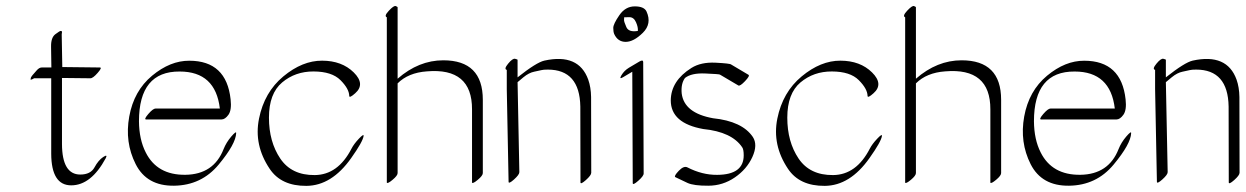

<svg xmlns="http://www.w3.org/2000/svg" viewBox="-20 -575 4061 626"><path d="M147.5 -355Q147 -393.1 146.5 -422.9Q146 -452.6 160.4 -463.4Q174.8 -474.1 177.5 -474.1Q180.2 -474.1 180.9 -473.6Q181.6 -473.1 181.9 -471.9Q182.1 -470.7 182.1 -469.5Q182.1 -468.3 181.6 -466.1Q181.2 -463.9 181.2 -462.4L183.1 -356.4L305.7 -355Q314 -355 298.3 -337.2Q282.7 -319.3 274.4 -319.8Q228.5 -320.3 182.1 -320.8V-105Q182.6 -5.9 241.7 -5.9Q275.4 -5.9 288.1 -29.3Q300.8 -52.7 316.4 -63Q332 -73.2 324.7 -59.1Q276.9 29.3 212.2 29.3Q147.5 29.3 147 -73.7V-319.8H91.3Q78.6 -312.5 79.6 -316.9L80.1 -318.4Q80.1 -323.2 85.7 -329.6Q91.3 -335.9 99.6 -345.5Q107.9 -355 116.2 -355Z M455.1 -78.1Q492.2 -3.9 584.5 -5.1Q676.8 -6.3 709 -88.9Q717.8 -110.8 734.1 -129.9Q750.5 -148.9 750 -141.1Q749 -106 692.9 -38.3Q636.7 29.3 547.6 30.5Q458.5 31.7 422.4 -39.8Q386.2 -111.3 401.4 -195.1Q416.5 -278.8 475.8 -328.1Q535.2 -377.4 597.2 -377Q718.3 -377 731.9 -251Q735.8 -216.3 724.9 -200.9Q713.9 -185.5 702.1 -185.5H456.5Q448.2 -185.5 463.6 -203.4Q479 -221.2 487.3 -221.2H696.8Q682.6 -341.8 565.9 -341.8Q433.1 -342.8 433.1 -179.7Q433.6 -120.1 455.1 -78.1Z M1126 -90.3Q1133.8 -105.5 1150.1 -122.8Q1166.5 -140.1 1165.5 -131.8Q1163.1 -113.3 1125 -59.6Q1061.5 30.3 979.2 31Q897 31.7 859.4 -24.4Q807.1 -102.1 824.5 -188.2Q841.8 -274.4 903.8 -325.9Q965.8 -377.4 1030.3 -377.2Q1094.7 -377 1133.3 -338.9Q1171.9 -300.8 1138.2 -271Q1119.1 -253.9 1118.7 -262.2Q1118.2 -285.6 1090.1 -313.7Q1062 -341.8 1002.4 -342Q942.9 -342.3 899.9 -306.2Q856.9 -270 856.9 -191.4Q856.9 -112.8 893.8 -58.1Q930.7 -3.4 1006.3 -4.2Q1082 -4.9 1126 -90.3Z M1276.4 -551.3V-318.4Q1345.2 -378.4 1425.3 -378.4Q1554.2 -378.4 1554.2 -249.5V-10.7Q1554.2 -2.4 1537.8 11.2Q1521.5 24.9 1519 20.5V-218.3Q1519.5 -355 1371.6 -342.3Q1311 -337.9 1276.4 -303.2V-10.7Q1276.4 -2.4 1260 11.2Q1243.7 24.9 1241.2 20.5V-518.6Q1231.4 -522.5 1247.8 -540Q1264.2 -557.6 1270.3 -555.2Q1276.4 -552.7 1276.4 -551.3Z M1632.3 -284.2V-347.2Q1622.1 -349.6 1636.7 -367.4Q1651.4 -385.3 1659.4 -383.3Q1667.5 -381.3 1667.5 -379.9V-322.8Q1729 -371.6 1754.9 -377.4Q1866.7 -401.9 1897.9 -315.4Q1906.7 -290.5 1907.2 -258.8L1907.7 -11.7Q1907.7 -3.4 1890.1 12.2Q1872.6 27.8 1872.6 19.5L1872.1 -227.5Q1870.1 -348.1 1766.1 -348.1Q1751.5 -348.1 1745.4 -346.4Q1739.3 -344.7 1721.9 -341.3Q1704.6 -337.9 1686.5 -323Q1668.5 -308.1 1667.5 -307.1L1673.3 -13.7Q1673.3 -5.4 1655.8 10.3Q1638.2 25.9 1638.2 17.6Z M2087.9 -537.6Q2106 -497.6 2075.9 -468Q2045.9 -438.5 2020 -438.5Q1994.1 -438.5 1982.4 -464.4Q1979.5 -471.7 1979.5 -484.1Q1979.5 -496.6 1999.3 -525.4Q2019 -554.2 2049.6 -554.2Q2080.1 -554.2 2087.9 -537.6ZM2059.6 -474.1Q2061 -485.8 2053.7 -502.4Q2046.4 -519 2032.2 -519Q2018.1 -519 2015.1 -518.6Q2014.6 -515.1 2014.6 -509.5Q2014.6 -503.9 2022.2 -486.6Q2029.8 -469.2 2059.6 -474.1ZM2030.3 -354 2064.9 -374.5Q2076.7 -381.3 2077.1 -373L2078.6 -9.3Q2078.6 -1 2060.8 14.6Q2043 30.3 2043 22L2041.5 -340.8H2041L2012.2 -323.7Q1997.1 -314.5 2006.1 -329.6Q2015.1 -344.7 2030.3 -354Z M2221.2 -29.3Q2269.5 -4.4 2318.4 -4.9Q2404.8 -5.4 2404.8 -68.4Q2404.8 -87.9 2399.9 -94.7Q2366.2 -145 2272.9 -154.3Q2167 -173.3 2167 -247.6Q2167.5 -311.5 2234.4 -353.5Q2265.6 -373 2313 -370.6Q2360.4 -368.2 2363.8 -364.7L2420.4 -331.1Q2425.8 -328.1 2409.2 -310.5Q2392.6 -293 2387.2 -296.4L2330.1 -330.1Q2329.6 -330.1 2327.1 -331.8Q2324.7 -333.5 2279.5 -335.4Q2234.4 -337.4 2213.4 -320.8Q2199.7 -302.2 2202.6 -270.5Q2210.4 -206.5 2304.7 -189.5Q2399.9 -179.7 2434.6 -128.4Q2451.2 -103 2433.1 -63.2Q2415 -23.4 2376 3.4Q2336.9 30.3 2289.6 30.5Q2242.2 30.8 2221.7 21.5Q2201.2 12.2 2181.6 2.4Q2176.8 -1 2193.1 -18.1Q2209.5 -35.2 2221.2 -29.3Z M2815.9 -90.3Q2823.7 -105.5 2840.1 -122.8Q2856.4 -140.1 2855.5 -131.8Q2853 -113.3 2814.9 -59.6Q2751.5 30.3 2669.2 31Q2586.9 31.7 2549.3 -24.4Q2497.1 -102.1 2514.4 -188.2Q2531.7 -274.4 2593.8 -325.9Q2655.8 -377.4 2720.2 -377.2Q2784.7 -377 2823.2 -338.9Q2861.8 -300.8 2828.1 -271Q2809.1 -253.9 2808.6 -262.2Q2808.1 -285.6 2780 -313.7Q2752 -341.8 2692.4 -342Q2632.8 -342.3 2589.8 -306.2Q2546.9 -270 2546.9 -191.4Q2546.9 -112.8 2583.7 -58.1Q2620.6 -3.4 2696.3 -4.2Q2772 -4.9 2815.9 -90.3Z M2966.3 -551.3V-318.4Q3035.2 -378.4 3115.2 -378.4Q3244.1 -378.4 3244.1 -249.5V-10.7Q3244.1 -2.4 3227.8 11.2Q3211.4 24.9 3209 20.5V-218.3Q3209.5 -355 3061.5 -342.3Q3001 -337.9 2966.3 -303.2V-10.7Q2966.3 -2.4 2950 11.2Q2933.6 24.9 2931.2 20.5V-518.6Q2921.4 -522.5 2937.7 -540Q2954.1 -557.6 2960.2 -555.2Q2966.3 -552.7 2966.3 -551.3Z M3373 -78.1Q3410.2 -3.9 3502.4 -5.1Q3594.7 -6.3 3627 -88.9Q3635.7 -110.8 3652.1 -129.9Q3668.5 -148.9 3668 -141.1Q3667 -106 3610.8 -38.3Q3554.7 29.3 3465.6 30.5Q3376.5 31.7 3340.3 -39.8Q3304.2 -111.3 3319.3 -195.1Q3334.5 -278.8 3393.8 -328.1Q3453.1 -377.4 3515.1 -377Q3636.2 -377 3649.9 -251Q3653.8 -216.3 3642.8 -200.9Q3631.8 -185.5 3620.1 -185.5H3374.5Q3366.2 -185.5 3381.6 -203.4Q3397 -221.2 3405.3 -221.2H3614.7Q3600.6 -341.8 3483.9 -341.8Q3351.1 -342.8 3351.1 -179.7Q3351.6 -120.1 3373 -78.1Z M3746.1 -284.2V-347.2Q3735.8 -349.6 3750.5 -367.4Q3765.1 -385.3 3773.2 -383.3Q3781.2 -381.3 3781.2 -379.9V-322.8Q3842.8 -371.6 3868.7 -377.4Q3980.5 -401.9 4011.7 -315.4Q4020.5 -290.5 4021 -258.8L4021.5 -11.7Q4021.5 -3.4 4003.9 12.2Q3986.3 27.8 3986.3 19.5L3985.8 -227.5Q3983.9 -348.1 3879.9 -348.1Q3865.2 -348.1 3859.1 -346.4Q3853 -344.7 3835.7 -341.3Q3818.4 -337.9 3800.3 -323Q3782.2 -308.1 3781.2 -307.1L3787.1 -13.7Q3787.1 -5.4 3769.5 10.3Q3752 25.9 3752 17.6Z"/></svg>

Font: ML-NILA03
Style: Regular
Weight: 400
Designer: CLT@C-DIT
Version: Version ML-NILA03 1.0